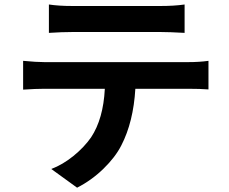

<svg xmlns="http://www.w3.org/2000/svg" viewBox="-20 -787 1040 872"><path d="M710 -641.6H308.6Q262.7 -641.6 202.1 -637.7V-766.6Q247.1 -759.8 307.6 -759.8H710Q770.5 -759.8 818.4 -766.6V-637.7Q748 -641.6 710 -641.6ZM180.7 -504.9H835.9Q885.7 -504.9 926.8 -510.7V-380.9Q888.7 -383.8 835.9 -383.8H594.7Q585.9 -233.4 531.2 -127Q503.9 -73.2 449.7 -20.5Q395.5 32.2 330.1 65.4L212.9 -19.5Q264.6 -39.1 313.5 -78.6Q362.3 -118.2 393.6 -163.1Q449.2 -247.1 456.1 -383.8H180.7Q141.6 -383.8 85 -379.9V-510.7Q145.5 -504.9 180.7 -504.9Z"/></svg>

Font: GenEi Gothic M Regular
Style: Bold
Weight: 700
Designer: o_tamon (Modified); [Source Han Sans]
Ryoko NISHIZUKA  (kana & ideographs); Paul D. Hunt (Latin, Greek & Cyrillic); Wenl
Version: Version 1.1a;Original Version 1.004